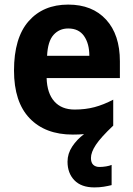

<svg xmlns="http://www.w3.org/2000/svg" viewBox="-20 -576 580 836"><path d="M376 112Q376 132 386 141.5Q396 151 413 151Q427 151 442 148.5Q457 146 466 142V230Q450 234 431.5 237Q413 240 391 240Q334 240 304 209Q274 178 274 128Q274 93 294.5 62Q315 31 346 8Q324 10 297 10Q177 10 109 -61Q41 -132 41 -269Q41 -411 104.5 -483.5Q168 -556 277 -556Q382 -556 442 -490.5Q502 -425 502 -309V-236H183Q185 -170 216.5 -134.5Q248 -99 305 -99Q352 -99 391.5 -109.5Q431 -120 473 -142V-29Q419 22 397.5 54.5Q376 87 376 112ZM277 -452Q238 -452 213 -424Q188 -396 185 -333H369Q369 -386 346 -419Q323 -452 277 -452Z"/></svg>

Font: Noto Sans Gujarati SemiCondensed
Style: Bold
Weight: 700
Width: 4
Designer: Jelle Bosma - Monotype Design Team, Universal Thirst
Foundry: Monotype Imaging Inc.
Version: Version 2.106; ttfautohint (v1.8.4.7-5d5b)